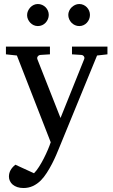

<svg xmlns="http://www.w3.org/2000/svg" viewBox="-20 -716 570 965"><path d="M467.8 -437 275.9 30.8Q271 43 262.2 63.5Q253.4 84 241.5 107.2Q229.5 130.4 215.1 152.8Q200.7 175.3 185.1 190.9Q167 209 145.3 219Q123.5 229 98.1 229Q80.6 229 66.9 224.4Q53.2 219.7 43.9 211.9Q34.7 204.1 29.8 193.6Q24.9 183.1 24.9 171.9Q24.9 154.8 32.5 140.4Q40 126 57.1 111.8L150.9 154.8Q163.1 142.6 175.8 122.8Q188.5 103 199.7 81.1Q210.9 59.1 220.2 37.4Q229.5 15.6 234.9 -1L64.9 -437L9.8 -442.9V-481.9H231V-442.9L183.1 -439.9Q174.8 -439 169.9 -432.6Q165 -426.3 168 -418L284.2 -123L402.8 -418Q406.2 -425.8 401.9 -432.4Q397.5 -439 389.2 -439.9L341.8 -442.9V-481.9H520V-442.9ZM225.1 -641.1Q225.1 -629.9 220.7 -619.6Q216.3 -609.4 209 -601.6Q201.7 -593.8 191.7 -589.4Q181.6 -585 170.4 -585Q159.2 -585 149.4 -589.4Q139.6 -593.8 132.3 -601.6Q125 -609.4 120.6 -619.1Q116.2 -628.9 116.2 -640.1Q116.2 -650.9 120.6 -660.9Q125 -670.9 132.3 -678.7Q139.6 -686.5 149.4 -691.2Q159.2 -695.8 170.4 -695.8Q181.6 -695.8 191.7 -691.4Q201.7 -687 209 -679.7Q216.3 -672.4 220.7 -662.4Q225.1 -652.3 225.1 -641.1ZM432.1 -641.1Q432.1 -629.9 428 -619.6Q423.8 -609.4 416.5 -601.6Q409.2 -593.8 399.4 -589.4Q389.6 -585 378.4 -585Q367.2 -585 357.2 -589.4Q347.2 -593.8 339.6 -601.6Q332 -609.4 327.6 -619.6Q323.2 -629.9 323.2 -641.1Q323.2 -651.4 327.6 -661.4Q332 -671.4 339.8 -679Q347.7 -686.5 357.4 -691.2Q367.2 -695.8 378.4 -695.8Q389.6 -695.8 399.4 -691.4Q409.2 -687 416.5 -679.4Q423.8 -671.9 428 -661.9Q432.1 -651.9 432.1 -641.1Z"/></svg>

Font: BabelStone Ogham Stemless
Style: Regular
Weight: 400
Designer: Andrew West
Foundry: BabelStone
Version: Version 2.02 March 14, 2022